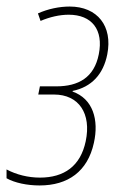

<svg xmlns="http://www.w3.org/2000/svg" viewBox="-40 -557 375 587"><path d="M81 10C168 10 228 -33 247 -120C263 -191 244 -255 182 -277V-279C240 -291 276 -330 288 -391C305 -477 258 -537 173 -537C142 -537 107 -530 76 -516L84 -493C112 -505 142 -512 170 -512C241 -512 277 -466 262 -391C248 -320 200 -293 132 -293H82L77 -268H125C201 -268 240 -210 222 -125C206 -49 156 -14 82 -14C46 -14 10 -23 -20 -39V-12C5 2 43 10 81 10Z"/></svg>

Font: Noto Sans Condensed Thin
Style: Italic
Weight: 100
Width: 3
Italic angle: -12°
Designer: Monotype Design Team
Foundry: Monotype Imaging Inc.
Version: Version 2.013